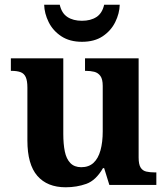

<svg xmlns="http://www.w3.org/2000/svg" viewBox="-20 -783 707 813"><path d="M258 10Q180 10 138 -38.5Q96 -87 96 -188V-412Q96 -441 89 -456.5Q82 -472 67 -477.5Q52 -483 28 -483H26V-536H248V-216Q248 -173 254.5 -141.5Q261 -110 278 -92.5Q295 -75 324 -75Q356 -75 376 -93.5Q396 -112 405.5 -146.5Q415 -181 415 -227V-419Q415 -448 405 -461.5Q395 -475 379 -479Q363 -483 343 -483H340V-536H567V-116Q567 -87 575.5 -73.5Q584 -60 599.5 -56.5Q615 -53 634 -53H642V0H443L421 -71H416Q386 -19 345.5 -4.5Q305 10 258 10ZM327 -606Q275 -606 239.5 -629.5Q204 -653 186 -689.5Q168 -726 167 -763H233Q241 -727 265.5 -711Q290 -695 327 -695Q364 -695 388.5 -711Q413 -727 421 -763H487Q486 -726 468 -689.5Q450 -653 415 -629.5Q380 -606 327 -606Z"/></svg>

Font: Noto Serif Kannada
Style: Bold
Weight: 700
Version: Version 2.003